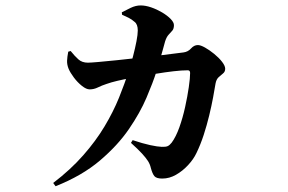

<svg xmlns="http://www.w3.org/2000/svg" viewBox="-20 -611 1040 693"><path d="M172 49.4Q235.2 1.1 280.6 -50.7Q326.1 -102.4 357.3 -154.7Q388.6 -206.9 409.5 -258.3Q430.4 -309.7 445 -356.3Q453 -380.3 460.3 -408.4Q467.6 -436.4 472.5 -461.6Q477.3 -486.8 477.3 -500.8Q477.3 -523.5 465.7 -532.1Q455.7 -541 444.2 -546.8Q432.6 -552.5 420.5 -557.9L419.7 -566.6Q433.6 -574 451.8 -582.7Q470 -591.4 487.6 -591.4Q505.2 -591.4 525.7 -584.4Q546.2 -577.3 565.2 -566.1Q584.1 -554.8 596 -542.6Q607.8 -530.3 607.8 -520.4Q607.8 -507.3 602 -500.5Q596.2 -493.6 588.6 -485.7Q581.1 -477.7 575.9 -461.5Q572.9 -450.5 568.4 -434.2Q563.9 -417.9 557.9 -396.9Q552 -375.9 543.9 -350.3Q531.9 -312.9 508.8 -258.5Q485.7 -204.1 445.3 -145.1Q404.9 -86.1 340.5 -31.4Q276.1 23.3 180.6 61.2ZM565.6 33.5Q544.6 33.5 537.3 24.8Q530 16.2 524.3 -5.3Q521.3 -18.6 513.9 -30Q506.5 -41.5 492.4 -56.9Q478.4 -72.2 452.7 -95.3L458.8 -105.2Q495.2 -93 522 -87.2Q548.9 -81.4 563.8 -81Q578.1 -80.4 585.2 -83.6Q592.3 -86.8 599.6 -96.1Q614.9 -116.6 627.3 -151.2Q639.6 -185.7 648.1 -224.3Q656.6 -262.9 661.4 -296.2Q666.2 -329.5 666.2 -347.5Q666.2 -357.3 657.9 -357.3Q636.6 -357.3 606.3 -353.8Q575.9 -350.3 544.4 -345Q512.9 -339.8 485 -335.1Q470.8 -332.8 448.3 -328.6Q425.9 -324.5 403.4 -319.2Q380.9 -313.9 364.5 -308Q347.5 -302.5 333.2 -295.4Q318.9 -288.4 303.6 -288.4Q291.6 -288.4 275.8 -300.9Q259.9 -313.5 246.7 -331.1Q233.6 -348.7 227.7 -362.5Q221.5 -377.9 222.1 -391.9Q222.7 -405.8 226.3 -424.4L235 -426.9Q249.6 -408.7 262.8 -396.8Q276.1 -384.8 297.2 -384.8Q306.8 -384.8 334.4 -387.2Q361.9 -389.6 401 -393.6Q440.1 -397.7 483.8 -402.6Q527.5 -407.5 568.7 -412.5Q609.9 -417.5 641.8 -421.7Q658.3 -423.7 669.4 -436Q680.5 -448.4 694.2 -448.4Q703.8 -448.4 720.1 -439.3Q736.4 -430.1 753.3 -416.3Q770.3 -402.4 781.5 -387.9Q792.8 -373.3 792.8 -362.9Q792.8 -352 785 -345.9Q777.2 -339.9 768.9 -332.1Q760.6 -324.3 757.9 -309.2Q754.8 -289.1 749.1 -259.1Q743.5 -229.1 735.1 -194.3Q726.7 -159.5 715.3 -124.2Q703.8 -89 689 -58.5Q678.6 -36.4 658.9 -15.1Q639.2 6.2 615.3 19.8Q591.5 33.5 565.6 33.5Z"/></svg>

Font: Noto Serif SC ExtraLight
Style: Regular
Weight: 200
Designer: Ryoko NISHIZUKA 西塚涼子 (kana & ideographs); Frank Grießhammer (Latin, Greek & Cyrillic); Wenlong ZHANG 张文龙 (bopomofo); San
Foundry: Adobe
Version: Version 2.002-H1;hotconv 1.1.0;makeotfexe 2.6.0